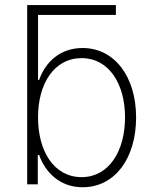

<svg xmlns="http://www.w3.org/2000/svg" viewBox="-20 -748 631 779"><path d="M315.4 11.7C446.3 11.7 532.2 -106 532.2 -271.5C532.2 -436 445.3 -553.2 314.9 -553.2C221.7 -553.2 163.1 -493.7 138.7 -423.8H134.3V-687.5H450.2V-727.5H90.3V0H133.3V-119.1H138.7C164.1 -48.8 222.2 11.7 315.4 11.7ZM311 -29.3C200.2 -29.3 134.3 -132.8 134.3 -272C134.3 -410.2 200.7 -512.2 311 -512.2C421.9 -512.2 487.3 -407.7 487.3 -272C487.3 -134.8 421.9 -29.3 311 -29.3Z"/></svg>

Font: Raveo ExtraLight
Style: Regular
Weight: 200
Designer: Jakub Foglar, Rasmus Andersson (Inter)
Foundry: Jakubfoglar.com
Version: Version 1.100;Glyphs 3.2.3 (3260)